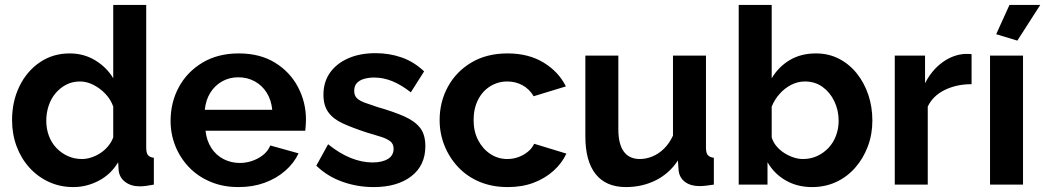

<svg xmlns="http://www.w3.org/2000/svg" viewBox="-20 -750 4246 780"><path d="M29 -262Q29 -338 59 -399.5Q89 -461 142 -497Q195 -533 263 -533Q321 -533 367.5 -504.5Q414 -476 440 -432V-730H574V-150Q574 -129 581 -120Q588 -111 605 -109V0Q570 7 548 7Q512 7 488.5 -11Q465 -29 462 -58L460 -91Q431 -42 381.5 -16Q332 10 278 10Q224 10 178.5 -11Q133 -32 99.5 -69Q66 -106 47.5 -155.5Q29 -205 29 -262ZM440 -192V-317Q430 -346 408 -369Q386 -392 359 -405.5Q332 -419 305 -419Q274 -419 249 -406Q224 -393 205.5 -371Q187 -349 177.5 -320Q168 -291 168 -259Q168 -227 178.5 -198.5Q189 -170 209 -149Q229 -128 255.5 -116Q282 -104 313 -104Q332 -104 351.5 -110.5Q371 -117 388.5 -128.5Q406 -140 419.5 -156.5Q433 -173 440 -192Z M949 10Q886 10 835 -11.5Q784 -33 748 -70.5Q712 -108 692.5 -156.5Q673 -205 673 -259Q673 -334 706.5 -396Q740 -458 802.5 -495.5Q865 -533 950 -533Q1036 -533 1097 -495.5Q1158 -458 1190.5 -396.5Q1223 -335 1223 -264Q1223 -252 1222 -239.5Q1221 -227 1220 -219H815Q819 -179 838.5 -149Q858 -119 888.5 -103.5Q919 -88 954 -88Q994 -88 1029.5 -107.5Q1065 -127 1078 -159L1193 -127Q1174 -87 1138.5 -56Q1103 -25 1055 -7.5Q1007 10 949 10ZM812 -304H1086Q1082 -344 1063.5 -373.5Q1045 -403 1015 -419.5Q985 -436 948 -436Q912 -436 882.5 -419.5Q853 -403 834.5 -373.5Q816 -344 812 -304Z M1498 10Q1431 10 1370 -12Q1309 -34 1265 -77L1313 -164Q1360 -126 1405.5 -108Q1451 -90 1493 -90Q1532 -90 1555.5 -104Q1579 -118 1579 -146Q1579 -165 1566 -175.5Q1553 -186 1528.5 -194Q1504 -202 1469 -212Q1411 -231 1372 -249Q1333 -267 1313.5 -294.5Q1294 -322 1294 -365Q1294 -417 1320.5 -454.5Q1347 -492 1394.5 -513Q1442 -534 1506 -534Q1562 -534 1612 -516.5Q1662 -499 1703 -460L1649 -375Q1609 -406 1573 -420.5Q1537 -435 1500 -435Q1479 -435 1460.5 -430Q1442 -425 1430.5 -413.5Q1419 -402 1419 -381Q1419 -362 1429.5 -351.5Q1440 -341 1461.5 -333Q1483 -325 1514 -315Q1577 -297 1620.5 -278Q1664 -259 1686 -231.5Q1708 -204 1708 -156Q1708 -78 1651 -34Q1594 10 1498 10Z M2043 10Q1979 10 1928 -11.5Q1877 -33 1841 -71.5Q1805 -110 1785.5 -159Q1766 -208 1766 -262Q1766 -336 1799.5 -397.5Q1833 -459 1895 -496Q1957 -533 2042 -533Q2127 -533 2188 -496Q2249 -459 2279 -399L2148 -359Q2131 -388 2103 -403.5Q2075 -419 2041 -419Q2003 -419 1971.5 -399.5Q1940 -380 1922 -344.5Q1904 -309 1904 -262Q1904 -216 1922.5 -180.5Q1941 -145 1972 -124.5Q2003 -104 2041 -104Q2065 -104 2086.5 -112Q2108 -120 2125 -134Q2142 -148 2150 -166L2281 -126Q2263 -87 2228.5 -56Q2194 -25 2147.5 -7.5Q2101 10 2043 10Z M2358 -196V-524H2492V-225Q2492 -165 2514 -134.5Q2536 -104 2579 -104Q2605 -104 2630.5 -114.5Q2656 -125 2677.5 -146Q2699 -167 2714 -199V-524H2848V-150Q2848 -129 2855.5 -120Q2863 -111 2880 -109V0Q2860 3 2846.5 4.5Q2833 6 2822 6Q2786 6 2763.5 -10.5Q2741 -27 2737 -56L2734 -98Q2699 -45 2644 -17.5Q2589 10 2523 10Q2442 10 2400 -42.5Q2358 -95 2358 -196Z M3279 10Q3219 10 3172 -17Q3125 -44 3098 -91V0H2981V-730H3115V-432Q3143 -479 3188.5 -506Q3234 -533 3295 -533Q3346 -533 3388 -511.5Q3430 -490 3460.5 -452Q3491 -414 3507.5 -365Q3524 -316 3524 -260Q3524 -204 3505.5 -155Q3487 -106 3454 -68.5Q3421 -31 3376.5 -10.5Q3332 10 3279 10ZM3242 -104Q3274 -104 3300.5 -116.5Q3327 -129 3346.5 -150Q3366 -171 3376.5 -199.5Q3387 -228 3387 -259Q3387 -302 3369.5 -338.5Q3352 -375 3321.5 -397Q3291 -419 3250 -419Q3221 -419 3194.5 -405.5Q3168 -392 3147.5 -369Q3127 -346 3115 -317V-192Q3121 -172 3134.5 -156Q3148 -140 3166 -128.5Q3184 -117 3203.5 -110.5Q3223 -104 3242 -104Z M3927 -408Q3866 -408 3818 -384.5Q3770 -361 3749 -317V0H3615V-524H3738V-412Q3766 -466 3809 -497Q3852 -528 3900 -531Q3911 -531 3917 -531Q3923 -531 3927 -530Z M4002 0V-524H4136V0ZM4113 -585 4027 -611 4081 -730H4206Z"/></svg>

Font: Raleway Thin
Style: Bold
Weight: 700
Version: Version 4.026